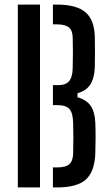

<svg xmlns="http://www.w3.org/2000/svg" viewBox="-20 -820 481 840"><path d="M58 0V-800H155V0ZM211.5 0V-87.5H229.5Q267.5 -87.5 283.5 -102Q299.5 -116.5 300 -149.5Q302 -214.5 300 -280Q299.5 -325 284.2 -342.5Q269 -360 231.5 -360H211.5V-447.5H233.5Q268 -447.5 282.8 -465.5Q297.5 -483.5 298 -523Q299 -559 299 -589.8Q299 -620.5 298 -656Q297.5 -686.5 281.5 -700Q265.5 -713.5 228 -713.5H211.5V-800H228Q315.5 -800 355 -765.5Q394.5 -731 395 -652Q395.5 -611 395.5 -580.8Q395.5 -550.5 394.5 -521Q392 -475.5 374.5 -449.2Q357 -423 319 -412V-394.5Q358.5 -383.5 376.8 -356.8Q395 -330 397 -283.5Q398.5 -246.5 398.2 -216Q398 -185.5 397 -148.5Q394 -69 355.5 -34.5Q317 0 229.5 0Z"/></svg>

Font: Big Shoulders Stencil Text SemiBold
Style: Regular
Weight: 600
Designer: Patric King
Foundry: XO Type Co
Version: Version 1.000